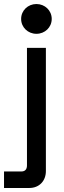

<svg xmlns="http://www.w3.org/2000/svg" viewBox="-64 -734 318 954"><path d="M41 -640C41 -598 75 -566 117 -566C159 -566 193 -598 193 -640C193 -682 159 -714 117 -714C75 -714 41 -682 41 -640ZM164 -496H70V88C70 108 60 118 42 118H-44V200H82C130 200 164 166 164 116Z"/></svg>

Font: Space Text Medium
Style: Regular
Weight: 500
Designer: Florian Karsten (Space Text), Colophon Foundry (Space Mono)
Foundry: Florian Karsten
Version: Version 1.003;PS 001.003;hotconv 1.0.88;makeotf.lib2.5.64775